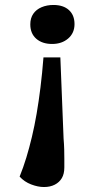

<svg xmlns="http://www.w3.org/2000/svg" viewBox="-20 -543 394 773"><path d="M236 15Q238 38 238.5 58.5Q239 79 239 97Q239 115 239 131Q239 157 229 174Q219 191 200.5 200.5Q182 210 157 210Q133 210 105.5 199.5Q78 189 59 168Q74 131 86 91.5Q98 52 108.5 8Q119 -36 127.5 -85.5Q136 -135 143 -191.5Q150 -248 155 -312H223ZM280 -446Q280 -410 254.5 -388Q229 -366 190 -366Q150 -366 126 -387Q102 -408 102 -445Q102 -470 114 -487.5Q126 -505 147.5 -514Q169 -523 195 -523Q235 -523 257.5 -502.5Q280 -482 280 -446Z"/></svg>

Font: Literata
Style: Bold Italic
Weight: 700
Italic angle: -2°
Designer: Latin by Veronika Burian and Jose Scaglione. Greek by Irene Vlachou. Cyrillic by Vera Evstafieva
Foundry: TypeTogether
Version: Version 3.103;gftools[0.9.29]